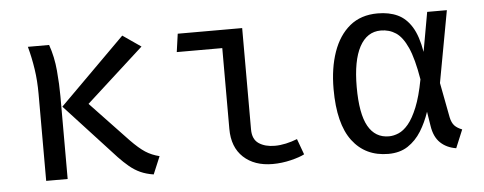

<svg xmlns="http://www.w3.org/2000/svg" viewBox="-42 -637 1884 748"><g transform="rotate(-5 900.0 -263.0)"><path d="M456.5 -538 527.5 -489 302.5 -284.5 449.5 -129.5Q482 -96 506 -80.5Q530 -65 560.5 -57.5L531.5 11.5Q502.5 7 480 -3.2Q457.5 -13.5 437.8 -30Q418 -46.5 398 -67.5L200 -282.5ZM169.5 -526.5Q186.5 -478.5 191.2 -424Q196 -369.5 196 -324.5V0H112V-340.5Q112 -392 105.2 -437Q98.5 -482 86.5 -526.5Z M840.5 -455.5H662.5L672.5 -526.5H924.5V-130Q924.5 -91.5 949 -75Q973.5 -58.5 1011.5 -58.5Q1032.5 -58.5 1055.2 -63.5Q1078 -68.5 1099.5 -77L1122 -15.5Q1104.5 -6 1068.8 2.8Q1033 11.5 997 11.5Q926 11.5 883.2 -28.2Q840.5 -68 840.5 -139.5Z M1455 -537.5Q1499.5 -537.5 1532.5 -522.2Q1565.5 -507 1587.8 -471Q1610 -435 1620.5 -372.5L1648 -526.5H1725L1673.5 -246L1699.5 -109.5Q1704 -88.5 1714.2 -77.2Q1724.5 -66 1744 -58.5L1714.5 12.5Q1677 6.5 1653 -16.5Q1629 -39.5 1622.5 -82.5L1613.5 -139Q1600 -98.5 1578.8 -64.2Q1557.5 -30 1526 -9.2Q1494.5 11.5 1449.5 11.5Q1360 11.5 1309.2 -55.5Q1258.5 -122.5 1258.5 -258.5Q1258.5 -340 1280.5 -403Q1302.5 -466 1346 -501.8Q1389.5 -537.5 1455 -537.5ZM1461.5 -470Q1407.5 -470 1378.2 -415.8Q1349 -361.5 1349 -258.5Q1349 -154 1376.5 -105.2Q1404 -56.5 1457.5 -56.5Q1476 -56.5 1495.5 -64.8Q1515 -73 1533.8 -95.2Q1552.5 -117.5 1569.5 -159Q1586.5 -200.5 1599 -267Q1585.5 -348 1565.8 -392Q1546 -436 1520.2 -453Q1494.5 -470 1461.5 -470Z"/></g></svg>

Font: Fira Code Light
Style: Regular
Weight: 400
Monospace: yes
Version: Version 5.002